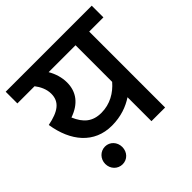

<svg xmlns="http://www.w3.org/2000/svg" viewBox="-177 -768 964 964"><g transform="rotate(-45 305.5 -285.5)"><path d="M611 -622H0V-539H122C139 -517 155 -487 155 -453C155 -396 116 -367 35 -351C56 -216 132 -124 257 -124C322 -124 374 -144 413 -170V0H510V-539H611ZM142 -297C214 -322 251 -370 251 -437C251 -473 240 -508 222 -539H413V-279C377 -237 327 -207 265 -207C203 -207 167 -238 142 -297ZM97 -12C97 24 124 51 158 51C192 51 218 24 218 -12C218 -47 192 -75 158 -75C124 -75 97 -47 97 -12Z"/></g></svg>

Font: Noto Sans Devanagari UI Medium
Style: Regular
Weight: 500
Designer: Jelle Bosma - Monotype Design Team
Foundry: Monotype Imaging Inc.
Version: Version 2.004